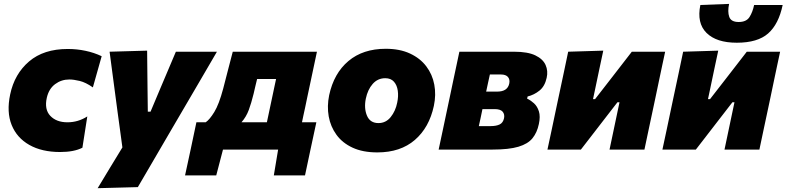

<svg xmlns="http://www.w3.org/2000/svg" viewBox="-20 -765 4023 982"><path d="M287.5 12.5Q194 12.5 130 -23.8Q66 -60 39.5 -126Q13 -192 32 -282Q54 -387 128.8 -450.8Q203.5 -514.5 326.5 -514.5Q373 -514.5 417 -505.2Q461 -496 500 -477.5L455 -318Q418.5 -343.5 387.8 -351Q357 -358.5 334.5 -358.5Q294 -358.5 262 -334.8Q230 -311 219.5 -265.5Q206 -205.5 237.2 -172.5Q268.5 -139.5 325 -139.5Q379.5 -139.5 426.5 -169.5L401.5 -9.5Q358.5 12.5 287.5 12.5Z M479.5 197.5Q510 147 542.5 93.2Q575 39.5 606 -11Q600 -56 593.8 -101Q587.5 -146 581.5 -191L569.5 -281.5Q562.5 -335 555 -390.8Q547.5 -446.5 540.5 -500.5L732.5 -506Q733 -457 733.5 -410.2Q734 -363.5 734.5 -315L736 -194H750L800.5 -314Q821 -362 840 -407.2Q859 -452.5 879.5 -500.5H1089.5Q1066 -460 1044.2 -422.8Q1022.5 -385.5 996.2 -340.5Q970 -295.5 933 -232.5L850.5 -91.5Q795 3.5 756 70.5Q717 137.5 685 192Z M926.5 132Q933.5 99 940.8 65.8Q948 32.5 955 0Q962 -34.5 969.8 -70Q977.5 -105.5 984.5 -139.5H1032Q1052 -153 1076 -192Q1100 -231 1121.5 -311.5Q1134.5 -362.5 1146.5 -408.5Q1158.5 -454.5 1170.5 -500.5H1601Q1593.5 -465 1586.2 -430.8Q1579 -396.5 1570.5 -356.8Q1562 -317 1551 -265L1540.5 -214.5Q1535.5 -193 1531.8 -174.5Q1528 -156 1524.5 -139.5H1598Q1583.5 -72.5 1568 0Q1561 32.5 1554 66Q1547 99.5 1540 132H1380.5L1402.5 0H1120.5L1086 132ZM1277 -285Q1265.5 -238 1252.5 -202.8Q1239.5 -167.5 1215 -139.5H1345Q1348.5 -156 1352.5 -174.8Q1356.5 -193.5 1361 -215L1371.5 -264.5Q1377.5 -293 1382.5 -316.5Q1387.5 -340 1392 -361H1295Q1290.5 -342.5 1286 -323.8Q1281.5 -305 1277 -285Z M1910 14.5Q1835.5 14.5 1783.2 -9.8Q1731 -34 1700.8 -75.8Q1670.5 -117.5 1661.2 -169.8Q1652 -222 1663.5 -278Q1687.5 -390 1762 -452.8Q1836.5 -515.5 1953 -515.5Q2025 -515.5 2077 -491.2Q2129 -467 2160.2 -425.8Q2191.5 -384.5 2201.2 -332.2Q2211 -280 2199 -223.5Q2175.5 -113 2101.8 -49.2Q2028 14.5 1910 14.5ZM1915.5 -135.5Q1953.5 -135.5 1978.2 -166.2Q2003 -197 2011.5 -240Q2018.5 -272.5 2014.5 -301Q2010.5 -329.5 1994.8 -347.2Q1979 -365 1950.5 -365Q1912 -365 1886.2 -335.8Q1860.5 -306.5 1851 -260.5Q1841 -211 1857 -173.2Q1873 -135.5 1915.5 -135.5Z M2223.5 0Q2235 -52.5 2245.2 -101.8Q2255.5 -151 2269 -214.5L2279.5 -264Q2290.5 -317 2299 -357Q2307.5 -397 2314.8 -431.2Q2322 -465.5 2329.5 -500.5H2609Q2679 -500.5 2718 -481.8Q2757 -463 2770.5 -432.5Q2784 -402 2776 -367Q2766.5 -323.5 2739 -301.5Q2711.5 -279.5 2678.5 -271.5L2676 -260.5Q2693.5 -252.5 2710.8 -237Q2728 -221.5 2736.2 -195.5Q2744.5 -169.5 2736 -130.5Q2727 -87 2703.5 -58Q2680 -29 2631.5 -14.5Q2583 0 2498.5 0ZM2485.5 -384Q2480.5 -361.5 2476 -340.8Q2471.5 -320 2466.5 -296.5H2523Q2575.5 -296.5 2584.5 -337Q2589 -358.5 2578 -371.2Q2567 -384 2542.5 -384ZM2429 -120H2489Q2518 -120 2535.5 -128.5Q2553 -137 2558 -160.5Q2562 -180.5 2550.8 -193.8Q2539.5 -207 2509.5 -207H2447.5Q2442.5 -181.5 2438 -161.2Q2433.5 -141 2429 -120Z M2780 0Q2791.5 -52.5 2801.8 -101.8Q2812 -151 2825.5 -214.5L2836 -264Q2853 -343 2864 -395.5Q2875 -448 2886 -500.5L3065.5 -506Q3055.5 -459.5 3046 -414.5Q3036.5 -369.5 3022.5 -302.5L3013 -258H3023.5L3107 -365.5Q3158.5 -431.5 3211.5 -500.5H3382Q3374.5 -465.5 3367.2 -431.5Q3360 -397.5 3351.5 -357.2Q3343 -317 3332 -264L3321.5 -214.5Q3308 -151.5 3297.5 -101.8Q3287 -52 3276 0H3097.5Q3108 -49.5 3117.5 -94.8Q3127 -140 3139 -197L3148.5 -242H3138L3058 -138.5Q3031.5 -104 3004.5 -69.2Q2977.5 -34.5 2951 0Z M3368 0Q3379.5 -52.5 3389.8 -101.8Q3400 -151 3413.5 -214.5L3424 -264Q3441 -343 3452 -395.5Q3463 -448 3474 -500.5L3653.5 -506Q3643.5 -459.5 3634 -414.5Q3624.5 -369.5 3610.5 -302.5L3601 -258H3611.5L3695 -365.5Q3746.5 -431.5 3799.5 -500.5H3970Q3962.5 -465.5 3955.2 -431.5Q3948 -397.5 3939.5 -357.2Q3931 -317 3920 -264L3909.5 -214.5Q3896 -151.5 3885.5 -101.8Q3875 -52 3864 0H3685.5Q3696 -49.5 3705.5 -94.8Q3715 -140 3727 -197L3736.5 -242H3726L3646 -138.5Q3619.5 -104 3592.5 -69.2Q3565.5 -34.5 3539 0ZM3748.5 -546.5Q3644 -546.5 3593.5 -596.8Q3543 -647 3562 -739.5L3709 -745Q3700.5 -705 3709.8 -678.8Q3719 -652.5 3758 -652.5Q3797.5 -652.5 3813.5 -678Q3829.5 -703.5 3837 -739.5H3983Q3962.5 -641.5 3908.8 -594Q3855 -546.5 3748.5 -546.5Z"/></svg>

Font: Commissioner ExtraBold
Style: Italic
Weight: 800
Italic angle: -12°
Designer: Kostas Bartsokas
Foundry: Kostas Bartsokas
Version: Version 1.000; ttfautohint (v1.8.3)